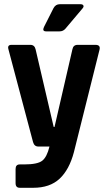

<svg xmlns="http://www.w3.org/2000/svg" viewBox="-20 -723 512 912"><path d="M264 -703H362Q373 -703 376 -697Q379 -691 372 -683L291 -587Q280 -574 263 -574H199Q179 -574 189 -595L234 -684Q244 -703 264 -703ZM138 169H74Q54 169 54 147V80Q54 58 74 58H95Q158 58 180.5 40.5Q203 23 215 -27H162Q143 -27 137 -48L20 -489Q14 -510 35 -510H124Q144 -510 149 -489L235 -120H239L324 -489Q328 -510 349 -510H433Q458 -510 453 -488L331 0Q309 83 263 126Q217 169 138 169Z"/></svg>

Font: Rajdhani
Style: Bold
Weight: 700
Designer: Satya Rajpurohit, Jyotish Sonowal
Foundry: Indian Type Foundry
Version: Version 1.201 February 1, 2022